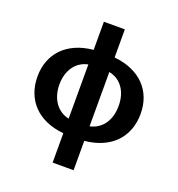

<svg xmlns="http://www.w3.org/2000/svg" viewBox="-163 -871 1117 1208"><g transform="rotate(20 395.5 -267.5)"><path d="M50.4 -272.7Q50.4 -330.6 68.9 -378.7Q87.4 -426.8 122.5 -462.9Q157.7 -498.9 208.8 -521.5Q259.9 -544 325.3 -550.4V-738.6H465.6V-550.4Q530.9 -544 582 -521.5Q633.2 -498.9 668.5 -462.9Q703.8 -426.8 722.3 -378.7Q740.8 -330.6 740.8 -272.7Q740.8 -214.1 722.3 -165.3Q703.8 -116.5 668.7 -80.1Q633.5 -43.7 582.4 -21.1Q531.2 1.4 465.6 7.8V204.5H325.3V7.8Q259.9 1.4 208.8 -21.1Q157.7 -43.7 122.5 -80.1Q87.4 -116.5 68.9 -165.3Q50.4 -214.1 50.4 -272.7ZM465.6 -89.5Q495.7 -95.9 519.7 -111.9Q543.7 -127.8 560.2 -151.6Q576.7 -175.4 585.2 -206.3Q593.8 -237.2 593.8 -272.7Q593.8 -307.9 585.2 -338.2Q576.7 -368.6 560.2 -392.2Q543.7 -415.8 519.7 -431.5Q495.7 -447.1 465.6 -453.1ZM197.1 -272.7Q197.1 -237.2 206 -206.5Q214.8 -175.8 231.4 -152Q247.9 -128.2 271.7 -112.2Q295.5 -96.2 325.3 -89.8V-452.8Q295.5 -446.7 271.7 -431.1Q247.9 -415.5 231.4 -392Q214.8 -368.6 206 -338.2Q197.1 -307.9 197.1 -272.7Z"/></g></svg>

Font: Cannonade
Style: Bold
Weight: 700
Designer: Rasmus Andersson
Foundry: rsms
Version: Version 3.012;git-f93a4a705